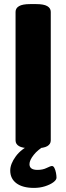

<svg xmlns="http://www.w3.org/2000/svg" viewBox="-20 -722 323 938"><path d="M127 2Q90 2 73 -8Q56 -18 56 -36V-664Q56 -682 73 -692Q90 -702 127 -702H157Q194 -702 211 -692Q228 -682 228 -664V-36Q228 -18 211 -8Q194 2 157 2ZM146 196Q91 196 60.5 173.5Q30 151 30 111Q30 79 57 42Q84 5 134 -17L199 -10Q165 9 144.5 35Q124 61 124 80Q124 108 163 108Q189 108 208 98.5Q227 89 234 89Q241 89 246 99Q251 109 253.5 122.5Q256 136 256 146Q256 157 240.5 168.5Q225 180 200 188Q175 196 146 196Z"/></svg>

Font: Asap ExtraBold
Style: Regular
Weight: 800
Designer: Pablo Cosgaya
Foundry: Omnibus-Type
Version: Version 3.001; ttfautohint (v1.8.4.7-5d5b)